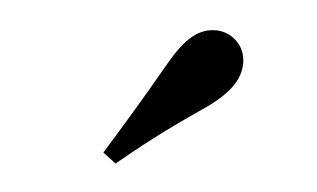

<svg xmlns="http://www.w3.org/2000/svg" viewBox="-31 -896 508 308"><g transform="rotate(5 223.5 -741.5)"><path d="M143 -644 164 -628C199 -657 234 -685 294 -726C336 -754 354 -779 354 -806C354 -836 330 -855 306 -855C278 -855 257 -837 233 -795C194 -727 169 -686 143 -644Z"/></g></svg>

Font: Noto Serif CJK HK
Style: Bold
Weight: 700
Designer: Ryoko NISHIZUKA 西塚涼子 (kana & ideographs); Frank Grießhammer (Latin, Greek & Cyrillic); Wenlong ZHANG 张文龙 (bopomofo); San
Foundry: Adobe
Version: Version 2.001;hotconv 1.1.0;makeotfexe 2.6.0